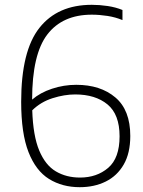

<svg xmlns="http://www.w3.org/2000/svg" viewBox="-20 -769 594 798"><path d="M311.5 9Q239 9 184 -25Q129 -59 98.5 -136.8Q68 -214.5 68 -346Q68 -557.5 143.8 -653.2Q219.5 -749 361.5 -749Q394 -749 427.5 -744Q461 -739 489 -727.5V-685.5Q460.5 -697.5 426.8 -702.8Q393 -708 361.5 -708Q240 -708 176.8 -625.8Q113.5 -543.5 113.5 -355Q147 -384 196 -400.2Q245 -416.5 297 -416.5Q397.5 -416.5 459.5 -364Q521.5 -311.5 521.5 -204Q521.5 -132.5 494.2 -85.2Q467 -38 419.5 -14.5Q372 9 311.5 9ZM292.5 -376.5Q248 -376.5 198.8 -361Q149.5 -345.5 114 -310.5Q117.5 -204.5 143 -143.5Q168.5 -82.5 212 -56.8Q255.5 -31 312.5 -31Q382.5 -31 429.8 -71.5Q477 -112 477 -202.5Q477 -293.5 426.8 -335Q376.5 -376.5 292.5 -376.5Z"/></svg>

Font: Encode Sans XLt
Style: Regular
Weight: 200
Designer: Multiple Designers
Foundry: Impallari Type
Version: Version 3.002; ttfautohint (v1.8.3) -l 8 -r 50 -G 200 -x 14 